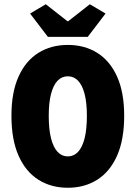

<svg xmlns="http://www.w3.org/2000/svg" viewBox="-20 -874 640 906"><path d="M300 12Q221 12 161 -26Q101 -64 67.5 -139.5Q34 -215 34 -328Q34 -438 67.5 -512.5Q101 -587 161 -624.5Q221 -662 300 -662Q379 -662 439 -624.5Q499 -587 532.5 -512.5Q566 -438 566 -328Q566 -215 532.5 -139.5Q499 -64 439 -26Q379 12 300 12ZM300 -136Q328 -136 348 -157Q368 -178 379 -220.5Q390 -263 390 -328Q390 -390 379 -431.5Q368 -473 348 -493.5Q328 -514 300 -514Q272 -514 252 -493.5Q232 -473 221 -431.5Q210 -390 210 -328Q210 -263 221 -220.5Q232 -178 252 -157Q272 -136 300 -136ZM206 -700 122 -810 196 -854 298 -774H302L404 -854L478 -810L394 -700Z"/></svg>

Font: Source Code Pro ExtraLight Black
Style: Regular
Weight: 900
Monospace: yes
Version: Version 1.018;hotconv 1.0.116;makeotfexe 2.5.65601